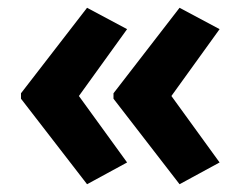

<svg xmlns="http://www.w3.org/2000/svg" viewBox="-20 -521 620 494"><path d="M34 -281 204 -501 307 -446 183 -274 307 -103 204 -47 34 -267ZM272 -281 442 -501 545 -446 421 -274 545 -103 442 -47 272 -267Z"/></svg>

Font: Noto Sans Hebrew SemiCondensed
Style: Bold
Weight: 700
Width: 4
Designer: Monotype Design Team
Foundry: Monotype Imaging Inc.
Version: Version 2.004; ttfautohint (v1.8.4.7-5d5b)